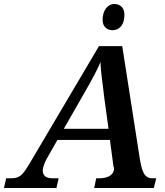

<svg xmlns="http://www.w3.org/2000/svg" viewBox="-63 -946 828 966"><path d="M503 -794C531 -794 563 -813 563 -873C563 -906 542 -926 512 -926C478 -926 453 -892 453 -846C453 -812 476 -794 503 -794ZM232 -49H202C171 -49 152 -60 152 -89C152 -104 165 -136 173 -149L226 -242H490L509 -101C508 -107 511 -108 511 -99C511 -69 484 -49 437 -49H421L411 0H711L723 -49H704C663 -49 651 -82 640 -150L552 -714H435L88 -127C50 -64 38 -49 -10 -49H-32L-43 0H221ZM360 -476C396 -539 423 -587 443 -634C443 -586 455 -518 461 -459L483 -298H258Z"/></svg>

Font: Noto Serif Semi
Style: Italic
Weight: 600
Italic angle: -12°
Designer: Monotype Design Team
Foundry: Monotype Imaging Inc.
Version: Version 1.901